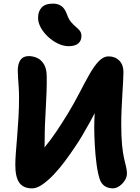

<svg xmlns="http://www.w3.org/2000/svg" viewBox="-20 -1027 774 1061"><path d="M157.6 14Q109 14 86.8 -17.2Q64.6 -48.4 64.6 -115.6Q64.6 -141.6 67.6 -182.9Q70.6 -224.2 74.9 -274.4Q79.2 -324.6 82.2 -379.1Q85.2 -433.6 85.2 -486.2Q85.2 -516.8 83.5 -543.7Q81.8 -570.6 80 -593.8Q78.2 -617 78.2 -636Q78.2 -674.8 93.2 -695.9Q108.2 -717 138.8 -717Q163 -717 185.5 -706.7Q208 -696.4 222.9 -671.8Q237.8 -647.2 238.2 -605Q238.8 -565.2 237.3 -521.8Q235.8 -478.4 233.3 -434.2Q230.8 -390 228.9 -347.1Q227 -304.2 227 -266.2Q227 -221.2 224.7 -189.2Q222.4 -157.2 220.1 -131.9Q217.8 -106.6 217.8 -81L157.2 -144Q194.4 -174.4 227.9 -214.7Q261.4 -255 292.8 -302.1Q324.2 -349.2 354.8 -399Q390.8 -458.6 419.7 -514.8Q448.6 -571 474.3 -616.4Q500 -661.8 525.7 -688.6Q551.4 -715.4 580.4 -715.4Q616.4 -715.4 639.3 -692.1Q662.2 -668.8 662.2 -629Q662.2 -609.4 660.3 -576.9Q658.4 -544.4 656.1 -504.8Q653.8 -465.2 651.9 -423.3Q650 -381.4 650 -342Q650 -270.4 654.6 -224.8Q659.2 -179.2 665.7 -151.4Q672.2 -123.6 676.8 -104.9Q681.4 -86.2 681.4 -66.8Q681.4 -48.2 669.3 -29.4Q657.2 -10.6 639.4 1.6Q621.6 13.8 603.8 13.8Q577.6 13.8 558.6 1.2Q539.6 -11.4 530.8 -37.6Q520 -71 513.4 -121.1Q506.8 -171.2 503.8 -225.8Q500.8 -280.4 500.8 -324.4Q500.8 -363 503.6 -404.1Q506.4 -445.2 510.2 -482.9Q514 -520.6 518 -550.3Q522 -580 525.4 -594.8L579 -559.4Q567.2 -531 551.1 -496.1Q535 -461.2 515.4 -423.9Q495.8 -386.6 475.3 -349.3Q454.8 -312 434.4 -277.7Q414 -243.4 395.2 -216.2Q369.8 -178 339.6 -137.2Q309.4 -96.4 277.1 -62.4Q244.8 -28.4 214 -7.2Q183.2 14 157.6 14ZM359.2 -771.8Q330.6 -771.8 300.8 -786Q271 -800.2 246.2 -823.1Q221.4 -846 205.9 -873.6Q190.4 -901.2 190.4 -927.8Q190.4 -964.2 210.2 -985.6Q230 -1007 273 -1007Q299.4 -1007 318.6 -994.1Q337.8 -981.2 350.2 -947.4Q359.6 -920.2 373.1 -904.7Q386.6 -889.2 399.5 -878.5Q412.4 -867.8 421.2 -856.7Q430 -845.6 430 -827.2Q430 -802.2 412.6 -787Q395.2 -771.8 359.2 -771.8Z"/></svg>

Font: Shantell Sans Light
Style: Regular
Weight: 300
Designer: Stephen Nixon, Anya Danilova, Shantell Martin
Foundry: Arrow Type
Version: Version 1.011;[c5ecc13dd]